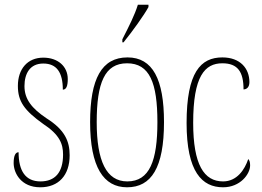

<svg xmlns="http://www.w3.org/2000/svg" viewBox="-20 -786 1112 816"><path d="M151 10C229 10 276 -41 276 -126C276 -185 256 -234 178 -283C114 -326 84 -365 84 -420C84 -473 107 -516 164 -516C221 -516 247 -478 247 -405C262 -405 268 -421 268 -450C268 -504 226 -541 164 -541C97 -541 56 -493 56 -421C56 -355 83 -317 164 -259C234 -213 248 -174 248 -129C248 -52 213 -15 152 -15C88 -15 59 -60 59 -139C46 -139 38 -125 38 -93C38 -50 70 10 151 10Z M500 -619V-606H505C543 -653 592 -721 611 -756V-766H566C552 -721 530 -678 500 -619ZM520 10C623 10 677 -73 677 -267C677 -449 629 -542 522 -542C412 -542 363 -451 363 -267C363 -76 420 10 520 10ZM521 -15C432 -15 391 -102 391 -267C391 -434 425 -517 520 -517C616 -517 649 -434 649 -267C649 -103 616 -15 521 -15Z M928 10C1001 10 1043 -46 1043 -83C1043 -98 1040 -105 1035 -110C1020 -65 987 -15 928 -15C847 -15 801 -86 801 -264C801 -462 850 -517 925 -517C991 -517 1015 -480 1015 -406C1027 -406 1040 -414 1040 -437C1040 -495 1001 -542 925 -542C833 -542 773 -479 773 -263C773 -55 839 10 928 10Z"/></svg>

Font: Noto Serif Devanagari ExtraCondensed Thin
Style: Regular
Weight: 100
Width: 2
Designer: Universal Thirst, Indian Type Foundry and the Monotype Design Team
Foundry: Monotype Imaging Inc.
Version: Version 2.004